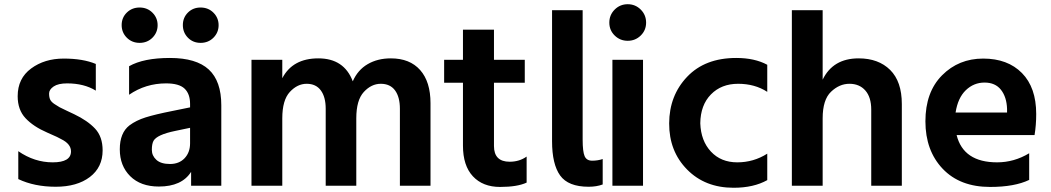

<svg xmlns="http://www.w3.org/2000/svg" viewBox="-20 -847 4966 907"><path d="M63.5 -392.6Q63.5 -476.6 127 -523.4Q190.4 -570.3 281.2 -570.3Q372.1 -570.3 432.6 -544.9V-418.9Q377 -453.1 296.9 -453.1Q254.9 -453.1 233.4 -438.5Q211.9 -423.8 211.9 -405.3Q211.9 -386.7 217.3 -376Q222.7 -365.2 237.3 -355.5Q252 -345.7 261.7 -340.3Q271.5 -335 295.9 -323.7Q320.3 -312.5 330.1 -307.6Q393.6 -277.3 429.2 -239.3Q464.8 -201.2 464.8 -136.7Q464.8 -56.6 404.3 -10.7Q343.8 35.2 243.2 35.2Q142.6 35.2 66.4 -1V-132.8Q142.6 -80.1 229 -80.1Q315.4 -80.1 315.4 -131.8Q315.4 -167 269.5 -189.5L249 -200.2Q237.3 -206.1 203.1 -220.7Q137.7 -249 100.6 -288.6Q63.5 -328.1 63.5 -392.6Z M591.8 -254.9Q623 -278.3 668 -292.5Q712.9 -306.6 792 -322.3L877.9 -339.8V-356.4Q877.9 -403.3 852.1 -428.2Q826.2 -453.1 764.6 -453.1Q668 -453.1 589.8 -399.4V-534.2Q658.2 -573.2 782.7 -573.2Q907.2 -573.2 966.3 -518.6Q1025.4 -463.9 1025.4 -349.6V30.3H882.8V-35.2Q838.9 34.2 730.5 34.2Q644.5 34.2 595.2 -14.6Q545.9 -63.5 545.9 -141.6Q545.9 -219.7 591.8 -254.9ZM579.1 -668.9Q554.7 -693.4 554.7 -728.5Q554.7 -763.7 579.1 -787.6Q603.5 -811.5 639.6 -811.5Q675.8 -811.5 700.2 -787.1Q724.6 -762.7 724.6 -728Q724.6 -693.4 700.2 -668.9Q675.8 -644.5 639.6 -644.5Q603.5 -644.5 579.1 -668.9ZM877.9 -169.9V-243.2L807.6 -228.5Q721.7 -210.9 705.1 -181.6Q697.3 -167 697.3 -139.2Q697.3 -111.3 718.8 -91.8Q740.2 -72.3 783.2 -72.3Q826.2 -72.3 852.1 -99.6Q877.9 -127 877.9 -169.9ZM867.7 -668.9Q843.8 -693.4 843.8 -728.5Q843.8 -763.7 867.7 -787.6Q891.6 -811.5 927.7 -811.5Q963.9 -811.5 988.3 -787.1Q1012.7 -762.7 1012.7 -728Q1012.7 -693.4 988.3 -668.9Q963.9 -644.5 927.7 -644.5Q891.6 -644.5 867.7 -668.9Z M1168 30.3V-564.5H1313.5V-477.5Q1362.3 -571.3 1483.9 -571.3Q1605.5 -571.3 1646.5 -462.9Q1669.9 -516.6 1716.8 -543.9Q1763.7 -571.3 1826.2 -571.3Q1916 -571.3 1964.8 -516.1Q2013.7 -460.9 2013.7 -359.4V30.3H1869.1V-333Q1869.1 -388.7 1846.2 -419.9Q1823.2 -451.2 1778.8 -451.2Q1734.4 -451.2 1698.7 -412.6Q1663.1 -374 1663.1 -288.1V30.3H1518.6V-333Q1518.6 -388.7 1495.6 -419.9Q1472.7 -451.2 1428.7 -451.2Q1384.8 -451.2 1349.1 -412.6Q1313.5 -374 1313.5 -288.1V30.3Z M2078.1 -456.1V-564.5H2167V-707H2313.5V-564.5H2459V-456.1H2313.5V-157.2Q2313.5 -83 2387.7 -83Q2433.6 -83 2467.8 -107.4V15.6Q2423.8 36.1 2342.3 36.1Q2260.7 36.1 2213.9 -14.2Q2167 -64.5 2167 -159.2V-456.1Z M2587.9 -179.7V-798.8H2732.4V-187.5Q2732.4 -130.9 2741.7 -109.4Q2751 -87.9 2777.3 -87.9Q2803.7 -87.9 2827.1 -95.7V24.4Q2797.9 35.2 2760.7 35.2Q2664.1 35.2 2626 -18.1Q2587.9 -71.3 2587.9 -179.7Z M2883.8 -679.2Q2858.4 -704.1 2858.4 -740.2Q2858.4 -776.4 2883.8 -801.8Q2909.2 -827.1 2945.3 -827.1Q2981.4 -827.1 3006.8 -801.8Q3032.2 -776.4 3032.2 -740.2Q3032.2 -704.1 3006.8 -679.2Q2981.4 -654.3 2945.3 -654.3Q2909.2 -654.3 2883.8 -679.2ZM2873 30.3V-564.5H3017.6V30.3Z M3458 -573.2Q3544.9 -573.2 3604.5 -541V-413.1Q3545.9 -451.2 3466.8 -451.2Q3387.7 -451.2 3338.4 -400.9Q3289.1 -350.6 3288.1 -264.6Q3291 -181.6 3338.4 -130.9Q3385.7 -80.1 3462.9 -80.1Q3540 -80.1 3604.5 -121.1V3.9Q3540 40 3445.3 40Q3310.5 40 3225.6 -46.4Q3140.6 -132.8 3141.1 -264.2Q3141.6 -395.5 3226.1 -484.4Q3310.5 -573.2 3458 -573.2Z M3720.7 30.3V-798.8H3866.2V-470.7Q3915 -571.3 4036.1 -571.3Q4129.9 -571.3 4185.1 -516.6Q4240.2 -461.9 4240.2 -355.5V30.3H4095.7V-329.1Q4095.7 -387.7 4067.9 -419.4Q4040 -451.2 3992.7 -451.2Q3945.3 -451.2 3905.8 -413.6Q3866.2 -376 3866.2 -288.1V30.3Z M4875 -308.6Q4875 -255.9 4867.2 -209H4499Q4531.2 -80.1 4690.4 -80.1Q4770.5 -80.1 4841.8 -123V2.9Q4772.5 36.1 4657.2 36.1Q4514.6 36.1 4433.1 -49.8Q4351.6 -135.7 4351.6 -273.9Q4351.6 -412.1 4430.2 -491.2Q4508.8 -570.3 4624.5 -570.3Q4740.2 -570.3 4807.6 -502Q4875 -433.6 4875 -308.6ZM4494.1 -315.4H4737.3V-333Q4735.4 -388.7 4708.5 -422.9Q4681.6 -457 4630.9 -457Q4580.1 -457 4542.5 -420.9Q4504.9 -384.8 4494.1 -315.4Z"/></svg>

Font: GenEi M Gothic v2 Bold
Style: Regular
Weight: 700
Version: Version 2.0